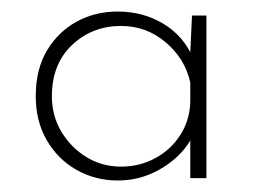

<svg xmlns="http://www.w3.org/2000/svg" viewBox="-20 -729 453 333"><path d="M184 -416Q145 -416 112.5 -434.5Q80 -453 61 -486Q42 -519 42 -562Q42 -609 61.5 -641.5Q81 -674 113 -691.5Q145 -709 184 -709Q228 -709 263 -688Q298 -667 314 -630L309 -617L313 -702H338V-420H310V-511L317 -500Q308 -477 288 -458Q268 -439 241.5 -427.5Q215 -416 184 -416ZM190 -440Q222 -440 249 -454.5Q276 -469 292.5 -494.5Q309 -520 310 -552V-586Q301 -627 267.5 -655.5Q234 -684 190 -684Q140 -684 105 -651Q70 -618 70 -562Q70 -528 86.5 -500.5Q103 -473 130 -456.5Q157 -440 190 -440Z"/></svg>

Font: Josefin Sans ExtraLight
Style: Regular
Weight: 250
Designer: Santiago Orozco
Foundry: Typemade
Version: Version 2.000